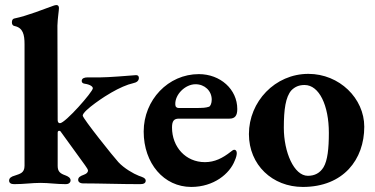

<svg xmlns="http://www.w3.org/2000/svg" viewBox="-20 -725 1483 759"><path d="M36 3C76 3 105 -2 140 -2C175 -2 201 3 241 3C251 3 259 -3 259 -12C259 -22 249 -28 238 -32C218 -39 208 -47 208 -69C208 -91 208 -117 208 -139V-201C208 -206 211 -208 214 -208C216 -208 218 -207 219 -206L316 -72C323 -62 328 -55 328 -50C327 -43 322 -38 311 -34C297 -29 289 -24 289 -14C289 -6 296 0 309 0C375 0 454 3 534 3C548 3 556 -1 556 -11C556 -22 540 -26 529 -30C508 -38 470 -60 448 -84C431 -102 307 -257 307 -268C307 -288 401 -349 420 -359C451 -377 483 -391 506 -396C521 -399 529 -406 529 -417C529 -424 525 -428 518 -428C492 -426 409 -419 374 -419H325C315 -419 303 -416 303 -405C303 -399 307 -395 315 -394C336 -391 347 -383 347 -376C347 -362 238 -238 217 -238C211 -238 208 -243 208 -250L207 -624C208 -655 213 -682 213 -693C213 -699 211 -705 203 -705C199 -705 196 -704 190 -702C159 -691 87 -662 37 -652C31 -651 27 -646 27 -637C27 -628 31 -623 38 -622C71 -615 77 -588 77 -550V-70C77 -41 59 -38 39 -31C24 -27 16 -21 16 -11C16 -2 23 3 36 3Z M736 14C825 14 888 -38 908 -90C914 -103 916 -113 916 -120C916 -128 912 -133 906 -133C902 -133 897 -129 892 -125C860 -100 829 -84 790 -84C714 -84 660 -144 660 -221C660 -247 668 -256 687 -256H887C909 -256 918 -268 918 -294C918 -372 851 -432 766 -432C645 -432 548 -330 548 -205C548 -79 628 14 736 14ZM687 -298C678 -298 673 -303 673 -312C671 -351 712 -392 753 -392C789 -392 817 -366 817 -331C817 -317 812 -305 806 -303C793 -299 785 -298 747 -298Z M1177 14C1338 14 1420 -95 1420 -224C1420 -336 1322 -433 1199 -433C1067 -433 964 -323 964 -195C964 -73 1057 14 1177 14ZM1197 -30C1142 -30 1102 -124 1102 -220C1102 -292 1109 -342 1132 -368C1146 -382 1162 -389 1184 -389C1242 -389 1280 -308 1280 -200C1280 -138 1275 -91 1259 -64C1245 -41 1224 -30 1197 -30Z"/></svg>

Font: EB Garamond
Style: Bold
Weight: 700
Designer: Georg Duffner and Octavio Pardo
Foundry: Georg Duffner
Version: Version 1.000;PS 001.000;hotconv 1.0.88;makeotf.lib2.5.64775